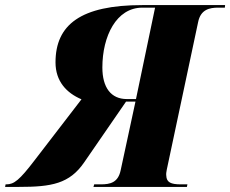

<svg xmlns="http://www.w3.org/2000/svg" viewBox="-79 -734 904 754"><path d="M-59 0H-5C123 0 194 -12 252 -97L416 -335H453L395 -66C385 -17 354 -10 317 -10H291L288 0H655L657 -10H631C592 -10 575 -18 574 -44C573 -51 574 -58 576 -68L699 -647C709 -697 744 -704 778 -704H804L805 -714H480C238 -714 139 -637 139 -489C139 -415 182 -369 241 -344L58 -106C-3 -26 -24 -10 -54 -10H-57ZM419 -345C357 -345 323 -390 323 -469C323 -592 378 -704 480 -704H530L455 -345Z"/></svg>

Font: Noto Serif Display ExtraBold
Style: Italic
Weight: 800
Italic angle: -12°
Designer: Monotype Design Team
Foundry: Monotype Imaging Inc.
Version: Version 2.009